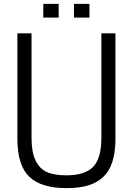

<svg xmlns="http://www.w3.org/2000/svg" viewBox="-20 -950 679 981"><path d="M318.8 11.2Q190.4 11.2 129.6 -46.9Q68.8 -105 68.8 -242.2V-779.8H141.1V-247.1Q141.1 -173.8 161.1 -131.1Q181.2 -88.4 218.8 -71.3Q256.3 -54.2 318.8 -54.2Q412.6 -54.2 455.3 -96.9Q498 -139.6 498 -247.1V-779.8H569.8V-242.2Q569.8 -172.4 554.2 -123.5Q538.6 -74.7 506.3 -44.9Q474.1 -15.1 428.5 -2Q382.8 11.2 318.8 11.2ZM279.8 -930.2V-859.9H201.2V-930.2ZM437 -930.2V-859.9H357.9V-930.2Z"/></svg>

Font: Cooper Hewitt
Style: Book
Weight: 705
Designer: Village Type and Design LLC
Foundry: Cooper Hewitt Smithsonian Design Museum
Version: 1.000